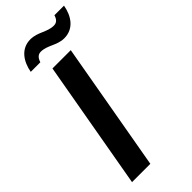

<svg xmlns="http://www.w3.org/2000/svg" viewBox="-274 -916 964 964"><g transform="rotate(-45 207.5 -434.0)"><path d="M62 -751H130C138 -777 152 -787 169 -787C216 -787 249 -751 300 -751C368 -751 404 -805 415 -868H347C339 -841 325 -833 308 -833C261 -833 228 -868 176 -868C109 -868 73 -813 62 -751ZM30 0H160L281 -686H151Z"/></g></svg>

Font: Archivo SemiBold
Style: Italic
Weight: 600
Italic angle: -10°
Designer: Hector Gatti
Foundry: Omnibus-Type
Version: Version 2.001